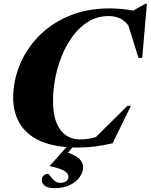

<svg xmlns="http://www.w3.org/2000/svg" viewBox="-20 -775 806 1028"><path d="M302.5 204Q324 204 335.2 194.5Q346.5 185 346.5 170.5Q346.5 156 327.5 142Q308.5 128 247 114.5V112L336.5 12.5Q233 3.5 170.2 -33Q107.5 -69.5 79 -126Q50.5 -182.5 50.5 -251.5Q50.5 -340.5 85 -425.8Q119.5 -511 186 -579.8Q252.5 -648.5 348.2 -689.2Q444 -730 566 -730Q631.5 -730 692.5 -718L759 -755H766.5L741.5 -465H721.5L667 -639.5Q643 -669 617 -679Q591 -689 561.5 -689Q504 -689 457.2 -661.8Q410.5 -634.5 374.5 -588Q338.5 -541.5 313.8 -482.8Q289 -424 276.5 -359.8Q264 -295.5 264 -234Q264 -133 302.5 -80.8Q341 -28.5 409 -28.5Q455 -28.5 493.5 -41.5L662.5 -208.5H681L583 -8Q532.5 3.5 490.2 9.2Q448 15 399 15Q383.5 15 368.5 14.5L343.5 42Q391 59.5 408 78.5Q425 97.5 425 120Q425 147.5 406.5 173.2Q388 199 354.2 215.8Q320.5 232.5 273.5 232.5Q235.5 232.5 219.8 219.5Q204 206.5 204 190Q204 173.5 213.5 164.8Q223 156 237 156Q241 156 249.2 168Q257.5 180 270.8 192Q284 204 302.5 204Z"/></svg>

Font: Newsreader 72pt ExtraBold
Style: Italic
Weight: 800
Italic angle: -17°
Designer: Hugues Gentile
Foundry: Production Type
Version: Version 1.003; ttfautohint (v1.8.3)